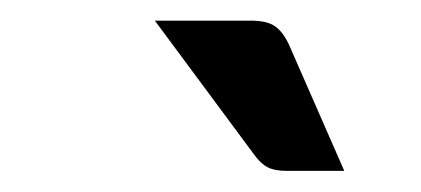

<svg xmlns="http://www.w3.org/2000/svg" viewBox="-20 -748 408 186"><path d="M223 -728Q239.5 -728 247.2 -722Q255 -716 260.5 -703.5L313.5 -582.5H257Q246 -582.5 239.2 -586Q232.5 -589.5 226 -598.5L130 -728Z"/></svg>

Font: Lato SemiBold
Style: Italic
Weight: 600
Italic angle: -7°
Designer: Lukasz Dziedzic with Adam Twardoch and Botio Nikoltchev
Foundry: tyPoland Lukasz Dziedzic
Version: Version 2.015; 2015-08-06; http://www.latofonts.com/